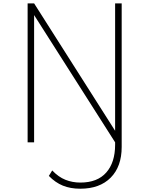

<svg xmlns="http://www.w3.org/2000/svg" viewBox="-20 -845 878 1140"><path d="M456.5 275.5Q572 275.5 637.2 209.8Q702.5 144 702.5 27.5V-825H663.5V-68.5L182.5 -825H144V0H182.5V-755.5L663.5 0V14.5Q663.5 119.5 611 179.2Q558.5 239 457 239Q410 239 368.5 222.5Q327 206 290 167L270 199.5Q308.5 239 353.2 257.2Q398 275.5 456.5 275.5Z"/></svg>

Font: Spartan ExtraLight
Style: Regular
Weight: 200
Designer: Matt Bailey, Mirko Velimirovic
Foundry: Matt Bailey
Version: Version 1.003; ttfautohint (v1.8.3)